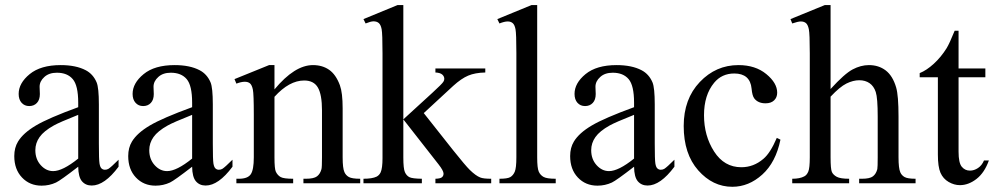

<svg xmlns="http://www.w3.org/2000/svg" viewBox="-20 -714 3873 748"><path d="M284.7 -64.5Q215.8 -11.2 198.2 -2.9Q171.9 9.3 142.1 9.3Q95.7 9.3 65.7 -22.5Q35.6 -54.2 35.6 -106Q35.6 -138.7 50.3 -162.6Q70.3 -195.8 119.9 -225.1Q169.4 -254.4 284.7 -296.4V-314Q284.7 -380.9 263.4 -405.8Q242.2 -430.7 201.7 -430.7Q170.9 -430.7 152.8 -414.1Q134.3 -397.5 134.3 -376L135.3 -347.7Q135.3 -325.2 123.8 -313Q112.3 -300.8 93.8 -300.8Q75.7 -300.8 64.2 -313.5Q52.7 -326.2 52.7 -348.1Q52.7 -390.1 95.7 -425.3Q138.7 -460.4 216.3 -460.4Q275.9 -460.4 314 -440.4Q342.8 -425.3 356.4 -393.1Q365.2 -372.1 365.2 -307.1V-155.3Q365.2 -91.3 367.7 -76.9Q370.1 -62.5 375.7 -57.6Q381.3 -52.7 388.7 -52.7Q396.5 -52.7 402.3 -56.2Q412.6 -62.5 441.9 -91.8V-64.5Q387.2 8.8 337.4 8.8Q313.5 8.8 299.3 -7.8Q285.2 -24.4 284.7 -64.5ZM284.7 -96.2V-266.6Q210.9 -237.3 189.5 -225.1Q150.9 -203.6 134.3 -180.2Q117.7 -156.7 117.7 -128.9Q117.7 -93.8 138.7 -70.6Q159.7 -47.4 187 -47.4Q224.1 -47.4 284.7 -96.2Z M728.5 -64.5Q659.7 -11.2 642.1 -2.9Q615.7 9.3 585.9 9.3Q539.6 9.3 509.5 -22.5Q479.5 -54.2 479.5 -106Q479.5 -138.7 494.1 -162.6Q514.2 -195.8 563.7 -225.1Q613.3 -254.4 728.5 -296.4V-314Q728.5 -380.9 707.3 -405.8Q686 -430.7 645.5 -430.7Q614.7 -430.7 596.7 -414.1Q578.1 -397.5 578.1 -376L579.1 -347.7Q579.1 -325.2 567.6 -313Q556.2 -300.8 537.6 -300.8Q519.5 -300.8 508.1 -313.5Q496.6 -326.2 496.6 -348.1Q496.6 -390.1 539.6 -425.3Q582.5 -460.4 660.2 -460.4Q719.7 -460.4 757.8 -440.4Q786.6 -425.3 800.3 -393.1Q809.1 -372.1 809.1 -307.1V-155.3Q809.1 -91.3 811.5 -76.9Q814 -62.5 819.6 -57.6Q825.2 -52.7 832.5 -52.7Q840.3 -52.7 846.2 -56.2Q856.4 -62.5 885.7 -91.8V-64.5Q831.1 8.8 781.2 8.8Q757.3 8.8 743.2 -7.8Q729 -24.4 728.5 -64.5ZM728.5 -96.2V-266.6Q654.8 -237.3 633.3 -225.1Q594.7 -203.6 578.1 -180.2Q561.5 -156.7 561.5 -128.9Q561.5 -93.8 582.5 -70.6Q603.5 -47.4 630.9 -47.4Q668 -47.4 728.5 -96.2Z M1049.3 -365.7Q1127.9 -460.4 1199.2 -460.4Q1235.8 -460.4 1262.2 -442.1Q1288.6 -423.8 1304.2 -381.8Q1314.9 -352.5 1314.9 -292V-101.1Q1314.9 -58.6 1321.8 -43.5Q1327.1 -31.2 1339.1 -24.4Q1351.1 -17.6 1383.3 -17.6V0H1162.1V-17.6H1171.4Q1202.6 -17.6 1215.1 -27.1Q1227.5 -36.6 1232.4 -55.2Q1234.4 -62.5 1234.4 -101.1V-284.2Q1234.4 -345.2 1218.5 -372.8Q1202.6 -400.4 1165 -400.4Q1106.9 -400.4 1049.3 -336.9V-101.1Q1049.3 -55.7 1054.7 -44.9Q1061.5 -30.8 1073.5 -24.2Q1085.4 -17.6 1122.1 -17.6V0H900.9V-17.6H910.6Q944.8 -17.6 956.8 -34.9Q968.8 -52.2 968.8 -101.1V-267.1Q968.8 -347.7 965.1 -365.2Q961.4 -382.8 953.9 -389.2Q946.3 -395.5 933.6 -395.5Q919.9 -395.5 900.9 -388.2L893.6 -405.8L1028.3 -460.4H1049.3Z M1551.3 -694.3V-249L1665 -353Q1701.2 -386.2 1707 -395Q1710.9 -400.9 1710.9 -406.7Q1710.9 -416.5 1702.9 -423.6Q1694.8 -430.7 1676.3 -431.6V-447.3H1870.6V-431.6Q1830.6 -430.7 1804 -419.4Q1777.3 -408.2 1745.6 -379.4L1630.9 -273.4L1745.6 -128.4Q1793.5 -68.4 1810.1 -52.2Q1833.5 -29.3 1851.1 -22.5Q1863.3 -17.6 1893.6 -17.6V0H1676.3V-17.6Q1694.8 -18.1 1701.4 -23.2Q1708 -28.3 1708 -37.6Q1708 -48.8 1688.5 -73.7L1551.3 -249V-100.6Q1551.3 -57.1 1557.4 -43.5Q1563.5 -29.8 1574.7 -23.9Q1585.9 -18.1 1623.5 -17.6V0H1396V-17.6Q1430.2 -17.6 1447.3 -25.9Q1457.5 -31.2 1462.9 -42.5Q1470.2 -58.6 1470.2 -98.1V-505.4Q1470.2 -583 1466.8 -600.3Q1463.4 -617.7 1455.6 -624.3Q1447.8 -630.9 1435.1 -630.9Q1424.8 -630.9 1404.3 -622.6L1396 -639.6L1528.8 -694.3Z M2072.8 -694.3V-101.1Q2072.8 -59.1 2078.9 -45.4Q2085 -31.7 2097.7 -24.7Q2110.4 -17.6 2145 -17.6V0H1925.8V-17.6Q1956.5 -17.6 1967.8 -23.9Q1979 -30.3 1985.4 -44.9Q1991.7 -59.6 1991.7 -101.1V-507.3Q1991.7 -583 1988.3 -600.3Q1984.9 -617.7 1977.3 -624Q1969.7 -630.4 1958 -630.4Q1945.3 -630.4 1925.8 -622.6L1917.5 -639.6L2050.8 -694.3Z M2450.2 -64.5Q2381.3 -11.2 2363.8 -2.9Q2337.4 9.3 2307.6 9.3Q2261.2 9.3 2231.2 -22.5Q2201.2 -54.2 2201.2 -106Q2201.2 -138.7 2215.8 -162.6Q2235.8 -195.8 2285.4 -225.1Q2335 -254.4 2450.2 -296.4V-314Q2450.2 -380.9 2429 -405.8Q2407.7 -430.7 2367.2 -430.7Q2336.4 -430.7 2318.4 -414.1Q2299.8 -397.5 2299.8 -376L2300.8 -347.7Q2300.8 -325.2 2289.3 -313Q2277.8 -300.8 2259.3 -300.8Q2241.2 -300.8 2229.7 -313.5Q2218.3 -326.2 2218.3 -348.1Q2218.3 -390.1 2261.2 -425.3Q2304.2 -460.4 2381.8 -460.4Q2441.4 -460.4 2479.5 -440.4Q2508.3 -425.3 2522 -393.1Q2530.8 -372.1 2530.8 -307.1V-155.3Q2530.8 -91.3 2533.2 -76.9Q2535.6 -62.5 2541.3 -57.6Q2546.9 -52.7 2554.2 -52.7Q2562 -52.7 2567.9 -56.2Q2578.1 -62.5 2607.4 -91.8V-64.5Q2552.7 8.8 2502.9 8.8Q2479 8.8 2464.8 -7.8Q2450.7 -24.4 2450.2 -64.5ZM2450.2 -96.2V-266.6Q2376.5 -237.3 2355 -225.1Q2316.4 -203.6 2299.8 -180.2Q2283.2 -156.7 2283.2 -128.9Q2283.2 -93.8 2304.2 -70.6Q2325.2 -47.4 2352.5 -47.4Q2389.6 -47.4 2450.2 -96.2Z M3020.5 -169.9Q3002.4 -81.5 2949.7 -33.9Q2897 13.7 2833 13.7Q2756.8 13.7 2700.2 -50.3Q2643.6 -114.3 2643.6 -223.1Q2643.6 -328.6 2706.3 -394.5Q2769 -460.4 2856.9 -460.4Q2922.9 -460.4 2965.3 -425.5Q3007.8 -390.6 3007.8 -353Q3007.8 -334.5 2995.8 -323Q2983.9 -311.5 2962.4 -311.5Q2933.6 -311.5 2918.9 -330.1Q2910.6 -340.3 2908 -369.1Q2905.3 -397.9 2888.2 -413.1Q2871.1 -427.7 2840.8 -427.7Q2792 -427.7 2762.2 -391.6Q2722.7 -343.8 2722.7 -265.1Q2722.7 -185.1 2762 -123.8Q2801.3 -62.5 2868.2 -62.5Q2916 -62.5 2954.1 -95.2Q2981 -117.7 3006.3 -176.8Z M3215.8 -694.3V-367.2Q3270 -426.8 3301.8 -443.6Q3333.5 -460.4 3365.2 -460.4Q3403.3 -460.4 3430.7 -439.5Q3458 -418.5 3471.2 -373.5Q3480.5 -342.3 3480.5 -259.3V-101.1Q3480.5 -58.6 3487.3 -43Q3492.2 -31.2 3503.9 -24.4Q3515.6 -17.6 3546.9 -17.6V0H3327.1V-17.6H3337.4Q3368.7 -17.6 3380.9 -27.1Q3393.1 -36.6 3397.9 -55.2Q3399.4 -63 3399.4 -101.1V-259.3Q3399.4 -332.5 3391.8 -355.5Q3384.3 -378.4 3367.7 -389.9Q3351.1 -401.4 3327.6 -401.4Q3303.7 -401.4 3277.8 -388.7Q3252 -376 3215.8 -337.4V-101.1Q3215.8 -55.2 3220.9 -43.9Q3226.1 -32.7 3240 -25.1Q3253.9 -17.6 3288.1 -17.6V0H3066.4V-17.6Q3096.2 -17.6 3113.3 -26.9Q3123 -31.7 3128.9 -45.4Q3134.8 -59.1 3134.8 -101.1V-505.9Q3134.8 -582.5 3131.1 -600.1Q3127.4 -617.7 3119.9 -624Q3112.3 -630.4 3099.6 -630.4Q3089.4 -630.4 3066.4 -622.6L3059.6 -639.6L3193.4 -694.3Z M3714.4 -594.2V-447.3H3818.8V-413.1H3714.4V-123Q3714.4 -79.6 3726.8 -64.5Q3739.3 -49.3 3758.8 -49.3Q3774.9 -49.3 3790 -59.3Q3805.2 -69.3 3813.5 -88.9H3832.5Q3815.4 -41 3784.2 -16.8Q3752.9 7.3 3719.7 7.3Q3697.3 7.3 3675.8 -5.1Q3654.3 -17.6 3644 -40.8Q3633.8 -64 3633.8 -112.3V-413.1H3563V-429.2Q3589.8 -439.9 3617.9 -465.6Q3646 -491.2 3668 -526.4Q3679.2 -544.9 3699.2 -594.2Z"/></svg>

Font: Jameel Khushkhat-L
Style: Regular
Weight: 400
Version: Version 3.5